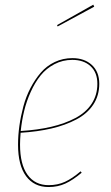

<svg xmlns="http://www.w3.org/2000/svg" viewBox="-20 -770 462 800"><path d="M372.6 -742.2 220.2 -659.7 217.8 -665.5 368.7 -750.5ZM393.6 -420.9Q393.6 -371.6 368.4 -333.7Q343.3 -295.9 297.6 -272Q252 -248 194.3 -234.6Q136.7 -221.2 65.9 -216.8Q63.5 -188.5 63.5 -167.5Q63.5 -85 94.7 -41.7Q126 1.5 182.6 1.5Q220.2 1.5 250.7 -12.5Q281.2 -26.4 315.9 -56.2L320.3 -50.3Q283.7 -19.5 252.2 -5.1Q220.7 9.3 182.6 9.3Q122.1 9.3 88.6 -36.1Q55.2 -81.5 55.2 -167Q55.2 -205.6 60.8 -245.6Q66.4 -285.6 77.4 -326.7Q88.4 -367.7 107.2 -403.6Q126 -439.5 150.1 -467.5Q174.3 -495.6 208.3 -511.7Q242.2 -527.8 281.7 -527.8Q332 -527.8 362.8 -499.3Q393.6 -470.7 393.6 -420.9ZM281.2 -520.5Q241.2 -520.5 207 -502.7Q172.9 -484.9 149.4 -455.8Q126 -426.8 108.2 -387.5Q90.3 -348.1 80.6 -307.6Q70.8 -267.1 66.4 -224.1Q136.7 -228.5 193.4 -241.7Q250 -254.9 293.9 -278.1Q337.9 -301.3 361.8 -337.6Q385.7 -374 385.7 -420.9Q385.7 -467.8 357.4 -494.1Q329.1 -520.5 281.2 -520.5Z"/></svg>

Font: Fira Sans Compressed Eight
Style: Italic
Weight: 100
Width: 3
Italic angle: -8°
Designer: Carrois Corporate & Edenspiekermann AG
Foundry: Carrois Corporate GbR & Edenspiekermann AG
Version: Version 4.203;PS 004.203;hotconv 1.0.88;makeotf.lib2.5.64775